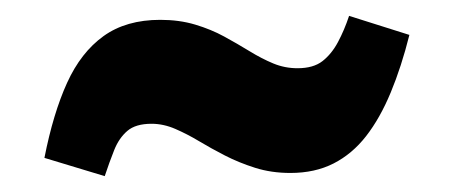

<svg xmlns="http://www.w3.org/2000/svg" viewBox="-20 -482 572 242"><path d="M346 -264Q322 -264 301.5 -270.5Q281 -277 263.5 -286Q246 -295 231 -304Q216 -313 201 -319.5Q186 -326 171 -326Q151 -326 140.5 -317Q130 -308 124 -293Q118 -278 112 -260L36 -283Q47 -339 64.5 -377.5Q82 -416 110.5 -436.5Q139 -457 182 -457Q206 -457 226 -451Q246 -445 262.5 -436Q279 -427 294.5 -417.5Q310 -408 324.5 -402Q339 -396 355 -396Q375 -396 386.5 -405Q398 -414 406 -429Q414 -444 420 -462L496 -438Q486 -398 472.5 -365.5Q459 -333 441.5 -310.5Q424 -288 400.5 -276Q377 -264 346 -264Z"/></svg>

Font: Roboto Serif 36pt
Style: Bold
Weight: 700
Version: Version 1.008